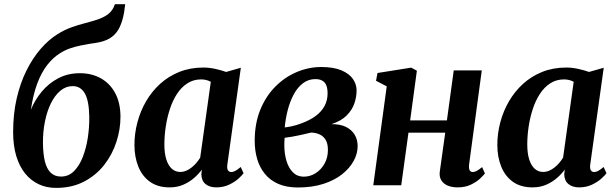

<svg xmlns="http://www.w3.org/2000/svg" viewBox="-20 -882 2931 914"><path d="M576 -862 570.5 -821Q563.5 -783 550.5 -754.5Q537.5 -726 514.5 -707.8Q491.5 -689.5 453.5 -681Q443 -679 431.5 -677Q420 -675 407.5 -673.5Q387 -670 363.2 -665.2Q339.5 -660.5 314.2 -652Q289 -643.5 265 -628Q233 -608.5 205 -572.8Q177 -537 157.2 -484Q137.5 -431 127 -359.5Q146 -406.5 179.2 -446.2Q212.5 -486 258 -509.8Q303.5 -533.5 360 -533.5Q417 -533.5 460.5 -509Q504 -484.5 528.8 -438Q553.5 -391.5 553.5 -325.5Q553.5 -266.5 534.2 -206.8Q515 -147 476.5 -97.5Q438 -48 380.5 -17.8Q323 12.5 246.5 12.5Q201.5 12.5 164.2 -5Q127 -22.5 99.8 -56Q72.5 -89.5 57.5 -139Q42.5 -188.5 42.5 -253.5Q42.5 -340 59.5 -413.5Q76.5 -487 106 -546.2Q135.5 -605.5 173.5 -649.2Q211.5 -693 254 -719.5Q287 -740 319.8 -751.8Q352.5 -763.5 383.8 -771.5Q415 -779.5 441.8 -788.2Q468.5 -797 489 -810.5Q509.5 -824 521 -847L527 -862ZM326.5 -472Q293.5 -472 267.2 -450Q241 -428 222.2 -389.8Q203.5 -351.5 193.8 -302.8Q184 -254 184.5 -200.5Q185 -150 193.5 -114.5Q202 -79 221 -60.2Q240 -41.5 270.5 -41.5Q306.5 -41.5 332.2 -67.2Q358 -93 374.2 -135Q390.5 -177 398 -226.5Q405.5 -276 405 -324Q404 -402 384 -437Q364 -472 326.5 -472Z M1062.5 -100.5Q1059.5 -79.5 1065.2 -71.2Q1071 -63 1081 -63Q1089.5 -63 1100 -68.5Q1110.5 -74 1126 -87L1139.5 -57.5Q1133.5 -48.5 1115.8 -32.2Q1098 -16 1070.8 -3Q1043.5 10 1009.5 10Q977.5 10 958.2 -6Q939 -22 938.5 -53L941 -74.5Q925.5 -53.5 903.2 -34.2Q881 -15 852.2 -2.5Q823.5 10 787 10Q731.5 10 694.2 -16.5Q657 -43 638.5 -89Q620 -135 620 -192Q620 -246 634 -299.2Q648 -352.5 675.2 -399.5Q702.5 -446.5 742.2 -482.8Q782 -519 834 -539.8Q886 -560.5 948.5 -560.5Q975.5 -560.5 1005.2 -554Q1035 -547.5 1056.5 -539.5L1126.5 -559.5ZM983.5 -492.5Q974 -498 962.2 -501Q950.5 -504 937.5 -504Q900.5 -504 871.8 -485.2Q843 -466.5 822.2 -434.5Q801.5 -402.5 788.5 -362.2Q775.5 -322 769 -278.8Q762.5 -235.5 762.5 -194.5Q762.5 -151.5 772 -122.2Q781.5 -93 798.5 -78.2Q815.5 -63.5 837.5 -63.5Q852.5 -63.5 866.2 -69.2Q880 -75 892.2 -84.8Q904.5 -94.5 914.8 -106.5Q925 -118.5 933 -131.5Z M1398 10.5Q1344 10.5 1305 -6.5Q1266 -23.5 1241 -54.2Q1216 -85 1204.2 -125.2Q1192.5 -165.5 1192.5 -211Q1192.5 -294.5 1219.2 -359.8Q1246 -425 1291.2 -470.2Q1336.5 -515.5 1393 -539.2Q1449.5 -563 1509 -563Q1568.5 -563 1605.8 -547Q1643 -531 1660.2 -505.8Q1677.5 -480.5 1677.5 -452Q1677.5 -420.5 1666.8 -389.2Q1656 -358 1630 -332Q1604 -306 1558 -291Q1599 -291.5 1626.5 -278Q1654 -264.5 1668.2 -241Q1682.5 -217.5 1682.5 -186Q1682.5 -150.5 1663.5 -115.8Q1644.5 -81 1608.2 -52.2Q1572 -23.5 1519 -6.5Q1466 10.5 1398 10.5ZM1426 -41Q1456.5 -41 1482.5 -57.5Q1508.5 -74 1524.8 -102.8Q1541 -131.5 1541 -168Q1541 -198 1530.5 -215.8Q1520 -233.5 1502.2 -241.8Q1484.5 -250 1462 -251Q1454 -249.5 1444 -247Q1434 -244.5 1422.8 -242Q1411.5 -239.5 1399.5 -237Q1384.5 -234 1368.5 -231Q1352.5 -228 1335 -226Q1334 -217.5 1333.8 -208.5Q1333.5 -199.5 1333.5 -190.5Q1333.5 -150 1343.8 -116Q1354 -82 1374.5 -61.5Q1395 -41 1426 -41ZM1335.5 -275.5Q1350 -277 1363.5 -279.8Q1377 -282.5 1389.8 -286.2Q1402.5 -290 1415.5 -295Q1455 -309.5 1482.8 -330Q1510.5 -350.5 1525 -377.5Q1539.5 -404.5 1539.5 -438.5Q1539.5 -473 1525.2 -489.2Q1511 -505.5 1482 -505.5Q1447.5 -505.5 1421.2 -485Q1395 -464.5 1377.2 -430.5Q1359.5 -396.5 1349.2 -356Q1339 -315.5 1335.5 -275.5Z M2213 -98.5Q2211 -79.5 2216 -71.2Q2221 -63 2230 -63Q2238.5 -63 2248.2 -67.8Q2258 -72.5 2275 -86.5L2288.5 -56.5Q2282.5 -48 2265.5 -32Q2248.5 -16 2221.5 -3Q2194.5 10 2159 10Q2131.5 10 2111.2 1.5Q2091 -7 2080.8 -23.8Q2070.5 -40.5 2073.5 -64.5L2099.5 -250.5H1924.5L1890 0H1757L1821 -471L1770 -497.5L1777 -534.5L1937.5 -560L1964.5 -545.5L1932.5 -309H2107.5L2140 -547H2273.5Z M2790 -100.5Q2787 -79.5 2792.8 -71.2Q2798.5 -63 2808.5 -63Q2817 -63 2827.5 -68.5Q2838 -74 2853.5 -87L2867 -57.5Q2861 -48.5 2843.2 -32.2Q2825.5 -16 2798.2 -3Q2771 10 2737 10Q2705 10 2685.8 -6Q2666.5 -22 2666 -53L2668.5 -74.5Q2653 -53.5 2630.8 -34.2Q2608.5 -15 2579.8 -2.5Q2551 10 2514.5 10Q2459 10 2421.8 -16.5Q2384.5 -43 2366 -89Q2347.5 -135 2347.5 -192Q2347.5 -246 2361.5 -299.2Q2375.5 -352.5 2402.8 -399.5Q2430 -446.5 2469.8 -482.8Q2509.5 -519 2561.5 -539.8Q2613.5 -560.5 2676 -560.5Q2703 -560.5 2732.8 -554Q2762.5 -547.5 2784 -539.5L2854 -559.5ZM2711 -492.5Q2701.5 -498 2689.8 -501Q2678 -504 2665 -504Q2628 -504 2599.2 -485.2Q2570.5 -466.5 2549.8 -434.5Q2529 -402.5 2516 -362.2Q2503 -322 2496.5 -278.8Q2490 -235.5 2490 -194.5Q2490 -151.5 2499.5 -122.2Q2509 -93 2526 -78.2Q2543 -63.5 2565 -63.5Q2580 -63.5 2593.8 -69.2Q2607.5 -75 2619.8 -84.8Q2632 -94.5 2642.2 -106.5Q2652.5 -118.5 2660.5 -131.5Z"/></svg>

Font: Merriweather 36pt
Style: Bold Italic
Weight: 700
Italic angle: -7.8°
Version: Version 2.101